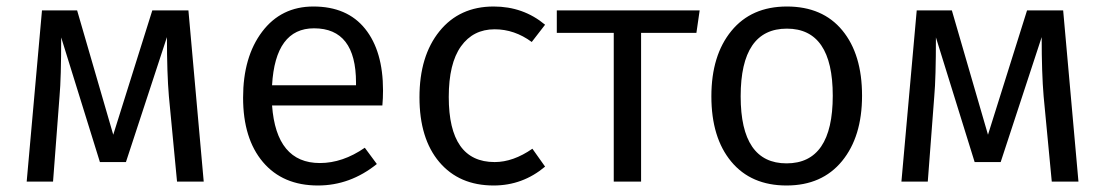

<svg xmlns="http://www.w3.org/2000/svg" viewBox="-20 -558 3396 590"><path d="M559 -526 606 0H524L499 -262Q493 -332 493 -444L367 -60H287L168 -443Q168 -318 163 -263L143 0H62L109 -526H217L328 -144L448 -526Z M1157 -280Q1157 -256 1155 -234H816Q829 -57 963 -57Q1033 -57 1101 -104L1138 -54Q1056 12 957 12Q849 12 788 -60Q727 -132 727 -258Q727 -383 785.5 -460.5Q844 -538 943 -538Q1047 -538 1102 -469.5Q1157 -401 1157 -280ZM1074 -296V-304Q1074 -471 945 -471Q826 -471 816 -296Z M1497 -538Q1588 -538 1655 -482L1614 -429Q1561 -468 1500 -468Q1434 -468 1396.5 -415.5Q1359 -363 1359 -260Q1359 -60 1500 -60Q1557 -60 1616 -101L1655 -46Q1586 12 1497 12Q1391 12 1330 -60Q1269 -132 1269 -259Q1269 -386 1330.5 -462Q1392 -538 1497 -538Z M2130 -526 2120 -457H1950V0H1866V-457H1691V-526Z M2398 -538Q2508 -538 2568.5 -464.5Q2629 -391 2629 -264Q2629 -138 2567.5 -63Q2506 12 2397 12Q2288 12 2227 -61.5Q2166 -135 2166 -262Q2166 -388 2227.5 -463Q2289 -538 2398 -538ZM2398 -470Q2256 -470 2256 -262Q2256 -56 2397 -56Q2539 -56 2539 -264Q2539 -470 2398 -470Z M3247 -526 3294 0H3212L3187 -262Q3181 -332 3181 -444L3055 -60H2975L2856 -443Q2856 -318 2851 -263L2831 0H2750L2797 -526H2905L3016 -144L3136 -526Z"/></svg>

Font: FiraGO Book
Style: Regular
Weight: 350
Designer: bBox Type
Foundry: bBox Type GmbH
Version: Version 1.001;PS 001.001;hotconv 1.0.88;makeotf.lib2.5.64775